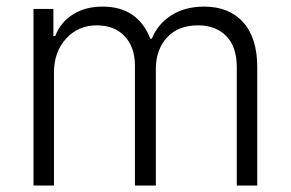

<svg xmlns="http://www.w3.org/2000/svg" viewBox="-20 -573 898 593"><path d="M83.5 0V-545.5H144.9V-461.6H150.6Q166.9 -504.3 205.3 -528.4Q243.6 -552.6 296.9 -552.6Q405.5 -552.6 444.2 -453.5H448.9Q467.7 -499.6 509.8 -526.1Q551.8 -552.6 610.4 -552.6Q687.5 -552.6 731 -504.3Q774.5 -456 774.5 -365.4V0H711.3V-365.4Q711.3 -428.3 679 -461.5Q646.7 -494.7 591.3 -494.7Q530.2 -494.7 495.7 -457Q461.3 -419.4 461.3 -359V0H396.7V-371.1Q396.7 -427.2 365.2 -460.9Q333.8 -494.7 278.8 -494.7Q221.6 -494.7 184.1 -453.7Q146.7 -412.6 146.7 -349.4V0Z"/></svg>

Font: Inter Light BETA
Style: Regular
Weight: 300
Designer: Rasmus Andersson
Foundry: rsms
Version: Version 3.011;git-f93a4a705